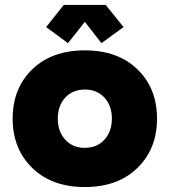

<svg xmlns="http://www.w3.org/2000/svg" viewBox="-20 -744 684 774"><path d="M322 -148Q371 -148 401 -181Q431 -214 431 -266Q431 -318 401 -350.5Q371 -383 322 -383Q273 -383 243 -350.5Q213 -318 213 -266Q213 -214 243 -181Q273 -148 322 -148ZM322 10Q189 10 110 -67Q31 -144 31 -266Q31 -388 110 -464.5Q189 -541 322 -541Q455 -541 534 -464.5Q613 -388 613 -266Q613 -144 534 -67Q455 10 322 10ZM389 -570 322 -656 254 -570 166 -635 237 -724H406L478 -635Z"/></svg>

Font: YamahaIndonesia935. App XBold
Style: Regular
Weight: 800
Designer: Dalton Maag Ltd
Foundry: Dalton Maag Ltd
Version: Version 1.002; January 01, 2024; Regular/Italic